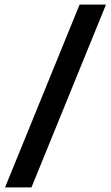

<svg xmlns="http://www.w3.org/2000/svg" viewBox="-20 -693 483 836"><path d="M2 123 326.5 -673H441.5L117 123Z"/></svg>

Font: Anek Latin SemiBold
Style: Regular
Weight: 600
Designer: Yesha Goshar
Foundry: Ek Type
Version: Version 1.003